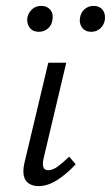

<svg xmlns="http://www.w3.org/2000/svg" viewBox="-20 -627 377 652"><path d="M111 5Q92 5 78.5 -3.5Q65 -12 61 -29.5Q57 -47 63 -74L144 -414H205L128 -89Q124 -71 127 -60Q130 -49 144 -49Q159 -49 176 -61.5Q193 -74 215 -95L237 -69Q204 -34 172.5 -14.5Q141 5 111 5ZM112 -519Q91 -519 80.5 -533.5Q70 -548 73 -568Q77 -585 89.5 -596Q102 -607 120 -607Q140 -607 151 -593.5Q162 -580 158 -559Q156 -542 143 -530.5Q130 -519 112 -519ZM290 -519Q269 -519 258.5 -533.5Q248 -548 252 -568Q255 -585 267.5 -596Q280 -607 298 -607Q318 -607 328.5 -593.5Q339 -580 336 -559Q333 -542 320.5 -530.5Q308 -519 290 -519Z"/></svg>

Font: Ysabeau Infant
Style: Italic
Weight: 400
Italic angle: -12°
Designer: Christian Thalmann (Catharsis Fonts)
Version: Version 2.001;gftools[0.9.30]; featfreeze: ss01,ss02,lnum